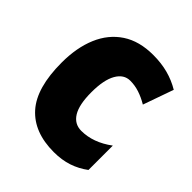

<svg xmlns="http://www.w3.org/2000/svg" viewBox="-163 -672 791 791"><g transform="rotate(45 232.5 -276.5)"><path d="M273 10Q157 10 96 -58.5Q35 -127 35 -274Q35 -361 62.5 -426Q90 -491 144.5 -527Q199 -563 280 -563Q327 -563 366.5 -552.5Q406 -542 441 -521L394 -388Q367 -404 341 -412.5Q315 -421 288 -421Q251 -421 229.5 -383.5Q208 -346 208 -274Q208 -202 229.5 -167Q251 -132 291 -132Q360 -132 426 -181V-39Q394 -15 356.5 -2.5Q319 10 273 10Z"/></g></svg>

Font: Noto Sans Gujarati Condensed Black
Style: Regular
Weight: 900
Width: 3
Designer: Jelle Bosma - Monotype Design Team, Universal Thirst
Foundry: Monotype Imaging Inc.
Version: Version 2.106; ttfautohint (v1.8.4.7-5d5b)